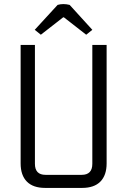

<svg xmlns="http://www.w3.org/2000/svg" viewBox="-20 -920 623 940"><path d="M432 -700H502V-120Q502 -62 471.5 -31Q441 0 382 0H201Q142 0 111.5 -31Q81 -62 81 -120V-700H151V-118Q151 -64 203 -64H380Q432 -64 432 -118ZM321 -896 432 -774 402 -750 293 -835H289L180 -750L150 -774L262 -896Q289 -904 321 -896Z"/></svg>

Font: Strong
Style: Regular
Weight: 400
Designer: Roman Shchyukin (Gaslight Type Foundry)
Foundry: Cyreal (www.cyreal.org)
Version: Version 1.001